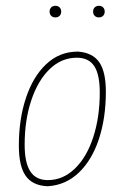

<svg xmlns="http://www.w3.org/2000/svg" viewBox="-20 -636 430 662"><path d="M250 -458Q300 -454 322.5 -421Q345 -388 345 -320Q345 -229 321 -156.5Q297 -84 252 -41Q207 2 146 6H141Q91 3 68 -30.5Q45 -64 45 -134Q45 -225 69.5 -298.5Q94 -372 139 -414.5Q184 -457 245 -458ZM65 -137Q65 -75 84.5 -45Q104 -15 145 -15Q197 -15 238 -54.5Q279 -94 301.5 -163Q324 -232 324 -317Q324 -379 305 -408Q286 -437 245 -437Q192 -437 151.5 -398Q111 -359 88 -290.5Q65 -222 65 -137ZM191 -596Q191 -587 185.5 -581.5Q180 -576 171 -576Q162 -576 156.5 -581.5Q151 -587 151 -596Q151 -605 156.5 -610.5Q162 -616 171 -616Q180 -616 185.5 -610.5Q191 -605 191 -596ZM341 -596Q341 -587 335.5 -581.5Q330 -576 321 -576Q312 -576 306.5 -581.5Q301 -587 301 -596Q301 -605 306.5 -610.5Q312 -616 321 -616Q330 -616 335.5 -610.5Q341 -605 341 -596Z"/></svg>

Font: Luna Sans Thin
Style: Italic
Weight: 250
Italic angle: -7°
Designer: Juan Pablo del Peral
Foundry: Huerta Tipografica
Version: Version 2.001; ttfautohint (v1.5)